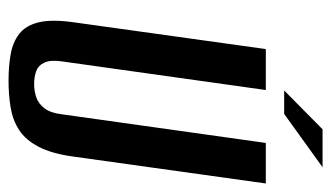

<svg xmlns="http://www.w3.org/2000/svg" viewBox="-183 -581 776 450"><g transform="rotate(90 205.0 -356.0)"><path d="M169 12Q135 12 107 7Q79 2 59.5 -13Q40 -28 32.5 -58Q25 -88 32 -139L95 -591H191L124 -114Q120 -87 126.5 -72.5Q133 -58 146.5 -53Q160 -48 177 -48Q193 -48 208 -53Q223 -58 234 -72.5Q245 -87 248 -114L315 -591H410L347 -140Q340 -89 324 -58.5Q308 -28 285 -13Q262 2 232.5 7Q203 12 169 12ZM192 -634 283 -724H372L247 -634Z"/></g></svg>

Font: Alumni Sans SemiBold
Style: Italic
Weight: 600
Italic angle: -8°
Version: Version 1.016